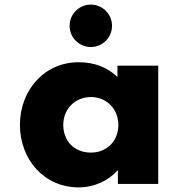

<svg xmlns="http://www.w3.org/2000/svg" viewBox="-20 -798 773 833"><path d="M254.5 -256C254.5 -327 307.5 -377 374.5 -377C440.5 -377 493.5 -327 493.5 -256C493.5 -186 443.5 -136 374.5 -136C302.5 -136 254.5 -186 254.5 -256ZM66.5 -256C66.5 -106 171.5 15 321.5 15C391.5 15 451.5 -16 489.5 -58H491.5V0H666.5V-513H489.5V-464C447.5 -505 390.5 -528 321.5 -528C171.5 -528 66.5 -406 66.5 -256ZM374 -778C323 -778 282 -737 282 -686C282 -635 323 -594 374 -594C425 -594 466 -635 466 -686C466 -737 425 -778 374 -778Z"/></svg>

Font: Sztylet
Style: Bd
Weight: 700
Foundry: Cannot Into Space Fonts, PlusOne Fonts
Version: Version 0.12